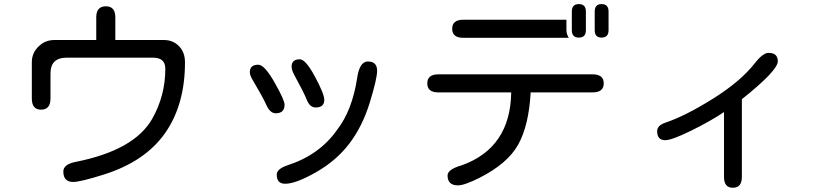

<svg xmlns="http://www.w3.org/2000/svg" viewBox="-20 -847 4040 934"><path d="M448.2 -652.3V-762.7Q448.2 -816.4 495.1 -816.4Q541 -816.4 541 -762.7V-652.3H778.3Q821.3 -652.3 850.6 -622.6Q879.9 -592.8 879.9 -543.9Q879.9 -337.9 783.2 -199.7Q686.5 -61.5 485.4 2Q371.1 38.1 335.9 38.1Q288.1 38.1 288.1 -12.7Q288.1 -47.9 348.6 -59.6Q633.8 -116.2 720.7 -269.5Q784.2 -381.8 784.2 -512.7Q784.2 -566.4 724.6 -566.4H303.7Q225.6 -566.4 225.6 -489.3V-368.2Q225.6 -313.5 179.7 -313.5Q134.8 -313.5 134.8 -368.2V-543.9Q134.8 -591.8 170.9 -624Q201.2 -652.3 244.1 -652.3Z M1236.3 -532.2Q1266.6 -532.2 1315.4 -446.3Q1364.3 -360.4 1364.3 -337.9Q1364.3 -295.9 1321.3 -295.9Q1293.9 -295.9 1275.9 -335.9Q1257.8 -376 1211.9 -453.1Q1195.3 -479.5 1195.3 -495.1Q1195.3 -532.2 1236.3 -532.2ZM1438.5 -558.6Q1466.8 -558.6 1512.2 -474.1Q1557.6 -389.6 1557.6 -361.3Q1557.6 -324.2 1515.6 -324.2Q1487.3 -324.2 1472.7 -360.8Q1458 -397.5 1414.1 -477.5Q1398.4 -505.9 1398.4 -522.5Q1398.4 -558.6 1438.5 -558.6ZM1769.5 -547.9Q1814.5 -547.9 1814.5 -502.9Q1814.5 -463.9 1778.8 -348.1Q1743.2 -232.4 1679.7 -148.9Q1616.2 -65.4 1517.6 -9.3Q1418.9 46.9 1367.2 46.9Q1326.2 46.9 1326.2 2.9Q1326.2 -25.4 1378.9 -43Q1535.2 -93.8 1620.1 -215.8Q1693.4 -309.6 1717.8 -469.7Q1729.5 -547.9 1769.5 -547.9Z M2735.4 -751V-700.2Q2736.3 -678.7 2747.1 -663.1H2233.4Q2179.7 -663.1 2179.7 -707Q2179.7 -751 2233.4 -751ZM2561.5 -397.5Q2552.7 -237.3 2501 -144Q2449.2 -50.8 2311.5 18.6Q2239.3 54.7 2208 54.7Q2157.2 54.7 2157.2 6.8Q2157.2 -23.4 2226.6 -43Q2462.9 -127.9 2466.8 -397.5H2112.3Q2058.6 -397.5 2058.6 -441.4Q2058.6 -485.4 2112.3 -485.4H2862.3Q2917 -485.4 2917 -441.4Q2917 -397.5 2862.3 -397.5ZM2873 -791Q2873 -827.1 2906.2 -827.1Q2940.4 -827.1 2940.4 -791V-700.2Q2940.4 -664.1 2906.2 -664.1Q2873 -664.1 2873 -700.2ZM2761.7 -791Q2761.7 -827.1 2795.9 -827.1Q2830.1 -827.1 2830.1 -791V-700.2Q2830.1 -664.1 2795.9 -664.1Q2761.7 -664.1 2761.7 -700.2Z M3588.9 -364.3V13.7Q3588.9 66.4 3544.9 66.4Q3502 66.4 3502 13.7V-301.8Q3436.5 -257.8 3342.3 -211.4Q3248 -165 3215.8 -165Q3176.8 -165 3176.8 -209Q3176.8 -237.3 3218.8 -251Q3314.5 -283.2 3448.7 -367.2Q3583 -451.2 3652.3 -540Q3691.4 -589.8 3718.8 -589.8Q3763.7 -589.8 3763.7 -548.8Q3763.7 -503.9 3588.9 -364.3Z"/></svg>

Font: MotoyaLMaru
Style: W3 mono
Weight: 400
Version: Version 1.01